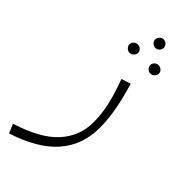

<svg xmlns="http://www.w3.org/2000/svg" viewBox="-291 -613 895 895"><g transform="rotate(45 157.0 -165.0)"><path d="M-26 200Q112 157 173.5 89Q235 21 235 -70Q235 -125 222.5 -180Q210 -235 184 -305L230 -320Q274 -177 274 -74Q274 41 205 120Q136 199 -7 245ZM165 -547Q165 -558 173.5 -566.5Q182 -575 193 -575Q204 -575 212.5 -566.5Q221 -558 221 -547Q221 -535 212.5 -527Q204 -519 193 -519Q182 -519 173.5 -527Q165 -535 165 -547ZM96 -446Q96 -457 104.5 -465Q113 -473 125 -473Q136 -473 144.5 -465Q153 -457 153 -446Q153 -435 144.5 -426.5Q136 -418 125 -418Q113 -418 104.5 -426.5Q96 -435 96 -446ZM233 -446Q233 -457 241.5 -465Q250 -473 261 -473Q273 -473 281.5 -465Q290 -457 290 -446Q290 -435 281.5 -426.5Q273 -418 261 -418Q250 -418 241.5 -426.5Q233 -435 233 -446Z"/></g></svg>

Font: FiraGO ExtraLight
Style: Regular
Weight: 200
Designer: bBox Type
Foundry: bBox Type GmbH
Version: Version 1.001